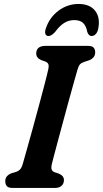

<svg xmlns="http://www.w3.org/2000/svg" viewBox="-20 -926 507 946"><path d="M235 -116Q231 -98 235 -89.5Q239 -81 250 -77L271 -70Q295.5 -59 295 -38.5Q295 -21 283.2 -10.5Q271.5 0 251.5 0H43Q21 0 13.5 -9.2Q6 -18.5 6 -33Q5.5 -47.5 14 -57.2Q22.5 -67 35.5 -72L56 -78Q70.5 -82.5 78.8 -91.2Q87 -100 92.5 -119.5Q99 -143 112 -188.5Q125 -234 140.5 -290.5Q156 -347 171.5 -404.5Q187 -462 199.5 -509.8Q212 -557.5 218 -585Q221.5 -600 218.5 -609Q215.5 -618 202.5 -623L183 -630Q158.5 -641 158.5 -662Q158.5 -700 205 -700H412.5Q434 -700 441.5 -691.2Q449 -682.5 449 -668Q449 -653 440.2 -643.2Q431.5 -633.5 418 -628.5L395 -621Q381 -616.5 374 -608.8Q367 -601 362 -583.5Q355 -559.5 343.8 -519.5Q332.5 -479.5 319.2 -431Q306 -382.5 292.5 -332.5Q279 -282.5 267 -238Q255 -193.5 246.5 -161Q238 -128.5 235 -116ZM346 -827Q318.5 -827 296 -812.8Q273.5 -798.5 251.5 -768.5Q233 -748.5 219.5 -748.5Q207.5 -748.5 203.8 -758.5Q200 -768.5 205.5 -785Q224 -840.5 268.5 -873.5Q313 -906.5 367.5 -906.5Q422 -906.5 448.5 -873.2Q475 -840 464 -784.5Q461 -768.5 452 -758.5Q443 -748.5 431 -748.5Q417.5 -748.5 410 -768.5Q404.5 -798.5 389.5 -812.8Q374.5 -827 346 -827Z"/></svg>

Font: Fraunces 72pt S100 SemiBold
Style: Italic
Weight: 600
Italic angle: -16°
Version: Version 1.000; ttfautohint (v1.8.3)